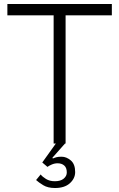

<svg xmlns="http://www.w3.org/2000/svg" viewBox="-20 -720 598 963"><path d="M184 155Q192 166 210.5 177.5Q229 189 255 189Q284 189 299.5 176Q315 163 315 145Q315 121 302 110Q289 99 269 99Q254 99 240 105Q226 111 218 117L192 95L260 0H249V-643H17V-700H541V-643H309V0H306L243 71L245 75Q254 71 263.5 68.5Q273 66 289 66Q313 66 335 84.5Q357 103 357 143Q357 175 330.5 199Q304 223 256 223Q220 223 197 209Q174 195 161 183Z"/></svg>

Font: Haskoy Light
Style: Regular
Weight: 300
Designer: Ertekin Erdin
Foundry: Ertekin Erdin
Version: Version 2.000; ttfautohint (v1.8.4.7-5d5b)